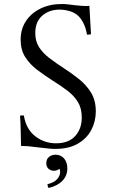

<svg xmlns="http://www.w3.org/2000/svg" viewBox="-20 -731 568 958"><path d="M85 -3Q84 -35 83.5 -73.5Q83 -112 80 -154Q85 -155 89.5 -155Q94 -155 99 -155Q110 -87 155.5 -51.5Q201 -16 260 -16Q322 -16 355 -52Q388 -88 388 -145Q388 -190 369 -221.5Q350 -253 316.5 -278.5Q283 -304 241 -330Q202 -355 165.5 -382.5Q129 -410 106 -446Q83 -482 83 -533Q83 -586 109.5 -626Q136 -666 182.5 -688.5Q229 -711 288 -711Q306 -711 320.5 -709Q335 -707 354 -705Q373 -703 385 -702Q397 -701 407 -701Q409 -701 414 -701Q419 -701 426 -702L434 -560Q428 -559 423.5 -558.5Q419 -558 414 -558Q409 -590 396.5 -615Q384 -640 368 -654Q351 -669 326 -676Q301 -683 277 -683Q225 -683 190.5 -652.5Q156 -622 156 -566Q156 -525 175 -495.5Q194 -466 226 -441.5Q258 -417 298 -391Q337 -366 374 -336.5Q411 -307 434.5 -268.5Q458 -230 458 -175Q458 -126 436 -83.5Q414 -41 369 -14.5Q324 12 255 12Q240 12 221.5 10Q203 8 167 4Q137 0 119.5 -1.5Q102 -3 85 -3ZM217 188Q250 180 265 163Q280 146 280 127Q280 119 277 111Q264 121 249 121Q234 121 222.5 111.5Q211 102 211 83Q211 63 224.5 52Q238 41 257 41Q284 41 300 60Q316 79 316 109Q316 146 291 171.5Q266 197 222 207Q220 202 218.5 198Q217 194 217 188Z"/></svg>

Font: Castoro Titling
Style: Regular
Weight: 400
Version: Version 2.04